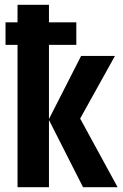

<svg xmlns="http://www.w3.org/2000/svg" viewBox="-20 -780 511 800"><path d="M184 -760V-687H298V-593H184V-284L318 -547H459L314 -286L470 0H326L184 -280V0H53V-593H3V-687H53V-760Z"/></svg>

Font: Noto Sans Display ExtraCondensed
Style: Bold
Weight: 700
Width: 2
Designer: Monotype Design Team
Foundry: Monotype Imaging Inc.
Version: Version 2.003